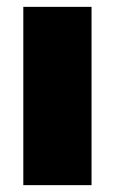

<svg xmlns="http://www.w3.org/2000/svg" viewBox="-20 -540 335 560"><path d="M48 0H247V-520H48Z"/></svg>

Font: Fixel Text Black
Style: Regular
Weight: 900
Width: 4
Designer: AlfaBravo + MacPaw
Foundry: Kyrylo Tkachov, Marchela Mozhyna, Serhii Makarenko, Maria Weinstein, Zakhar Kryvoshyya
Version: Version 1.211